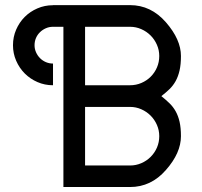

<svg xmlns="http://www.w3.org/2000/svg" viewBox="-20 -735 796 757"><path d="M189 -398.9Q156.2 -398.9 127.7 -411.4Q99.1 -423.8 77.6 -445.3Q56.2 -466.8 43.7 -495.6Q31.2 -524.4 31.2 -556.6Q31.2 -589.4 43.7 -618.2Q56.2 -647 77.4 -668.2Q98.6 -689.5 127.4 -701.9Q156.2 -714.4 188.5 -714.4V-714.8H492.7Q575.2 -714.8 634.3 -647Q693.4 -579.1 693.4 -514.2Q693.4 -481 688 -457.3Q682.6 -433.6 672.6 -415.5Q662.6 -397.5 648.2 -383.5Q633.8 -369.6 616.2 -356Q633.8 -341.8 648.2 -327.9Q662.6 -314 672.6 -296.1Q682.6 -278.3 688 -254.9Q693.4 -231.4 693.4 -198.2Q693.4 -131.8 634.3 -64.9Q575.7 2.4 492.7 2.4H230V-629.4H189Q173.8 -629.4 160.6 -623.5Q147.5 -617.7 137.5 -607.9Q127.4 -598.1 121.8 -585Q116.2 -571.8 116.2 -556.6Q116.2 -542 122.1 -528.8Q127.9 -515.6 137.9 -505.6Q147.9 -495.6 161.1 -490Q174.3 -484.4 189 -484.4ZM315.4 -313.5V-82.5H492.7Q516.1 -82.5 537.1 -91.6Q558.1 -100.6 574 -116.5Q589.8 -132.3 598.9 -153.3Q607.9 -174.3 607.9 -198.2Q607.9 -221.7 598.6 -242.7Q589.4 -263.7 573.7 -279.3Q558.1 -294.9 537.1 -304.2Q516.1 -313.5 492.7 -313.5ZM492.7 -629.4H315.4V-398.9H492.7Q516.6 -398.9 537.6 -408Q558.6 -417 574.2 -432.6Q589.8 -448.2 598.9 -469.2Q607.9 -490.2 607.9 -514.2Q607.9 -537.6 598.6 -558.6Q589.4 -579.6 573.7 -595.2Q558.1 -610.8 537.1 -620.1Q516.1 -629.4 492.7 -629.4Z"/></svg>

Font: Proletarsk
Style: Regular
Weight: 400
Designer: Peter Wiegel, original typeface by Carl Albert Fahrenwaldt 1901
Foundry: Peter Wiegel
Version: Version 1.000 2010 initial release